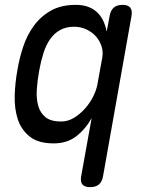

<svg xmlns="http://www.w3.org/2000/svg" viewBox="-20 -580 640 790"><path d="M484 -560Q507 -560 516 -548.5Q525 -537 521 -514L404 145Q400 168 387 179Q374 190 351 190Q328 190 319 179Q310 168 314 145L357 -94Q332 -49 294 -19.5Q256 10 201 10Q138 10 103 -17.5Q68 -45 53.5 -88.5Q39 -132 40.5 -186Q42 -240 52 -294Q60 -341 75.5 -388Q91 -435 119 -473.5Q147 -512 189 -536Q231 -560 292 -560Q321 -560 342.5 -552Q364 -544 379.5 -529.5Q395 -515 404.5 -495Q414 -475 419 -450L431 -514Q435 -537 448 -548.5Q461 -560 484 -560ZM285 -470Q252 -470 227.5 -456.5Q203 -443 186 -418.5Q169 -394 158.5 -360.5Q148 -327 141 -288Q134 -250 131.5 -212.5Q129 -175 137 -145.5Q145 -116 167 -98Q189 -80 232 -80Q259 -80 284 -95Q309 -110 329.5 -133Q350 -156 363.5 -183Q377 -210 381 -234L401 -344Q405 -368 397.5 -390.5Q390 -413 374.5 -430.5Q359 -448 335.5 -459Q312 -470 285 -470Z"/></svg>

Font: Maple Mono Normal NL
Style: Italic
Weight: 400
Italic angle: -10°
Monospace: yes
Designer: subframe7536
Version: Version 7.000